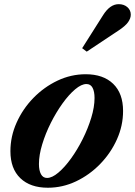

<svg xmlns="http://www.w3.org/2000/svg" viewBox="-20 -891 648 922"><path d="M210 10.5Q125.5 10.5 77.8 -35.2Q30 -81 30 -165Q30 -236 59.8 -302.2Q89.5 -368.5 140.5 -420.8Q191.5 -473 256.2 -503.8Q321 -534.5 391.5 -534.5Q476 -534.5 523.5 -488.5Q571 -442.5 571 -358Q571 -287.5 541.5 -221.8Q512 -156 461 -103.5Q410 -51 345.2 -20.2Q280.5 10.5 210 10.5ZM206 -36.5Q230 -36.5 260.2 -62Q290.5 -87.5 321 -129.8Q351.5 -172 377 -223Q402.5 -274 418.2 -325.5Q434 -377 434 -420.5Q434 -451.5 424.5 -469.5Q415 -487.5 395 -487.5Q371 -487.5 340.8 -462Q310.5 -436.5 280 -394Q249.5 -351.5 224 -300.8Q198.5 -250 182.8 -198.2Q167 -146.5 167 -103.5Q167 -72.5 176.8 -54.5Q186.5 -36.5 206 -36.5ZM396.5 -643 374.5 -659.5 475.5 -819Q508.5 -871 550 -871Q575 -871 591.5 -856.8Q608 -842.5 608 -820.5Q608 -803 595 -784.5Q582 -766 548.5 -744Z"/></svg>

Font: Libre Caslon Text Bold
Style: Italic
Weight: 700
Italic angle: -22.583°
Designer: Pablo Impallari, Rodrigo Fuenzalida, Katja Schimmel
Foundry: Pablo Impallari, Rodrigo Fuenzalida
Version: Version 2.000